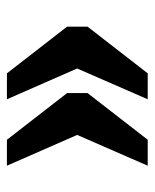

<svg xmlns="http://www.w3.org/2000/svg" viewBox="34 -548 447 555"><g transform="rotate(90 257.5 -270.5)"><path d="M384 -67H459L370 -270L459 -474H384L249 -300V-241ZM192 -67H267L178 -270L267 -474H192L57 -300V-241Z"/></g></svg>

Font: Noto Serif Myanmar Condensed Black
Style: Regular
Weight: 900
Width: 3
Designer: Ben Mitchell and the Monotype Design Team
Foundry: Monotype Imaging Inc.
Version: Version 2.106